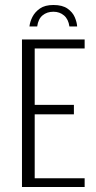

<svg xmlns="http://www.w3.org/2000/svg" viewBox="-20 -749 384 769"><path d="M194 -729Q230 -729 250.5 -714.5Q271 -700 279.5 -680Q288 -660 289 -643H258Q254 -672 236.5 -687Q219 -702 194 -702Q168 -702 150.5 -687.5Q133 -673 129 -643H98Q100 -662 110 -681.5Q120 -701 140 -715Q160 -729 194 -729ZM68 0V-591H319V-555H119V-329H276V-291H119V-35H319V0Z"/></svg>

Font: Alumni Sans Light
Style: Regular
Weight: 300
Version: Version 1.018